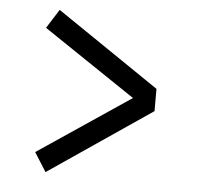

<svg xmlns="http://www.w3.org/2000/svg" viewBox="-44 -585 739 645"><g transform="rotate(5 325.0 -262.5)"><path d="M132 11 91.5 -53 403 -262.5 91.5 -472 132 -536 479 -300V-225Z"/></g></svg>

Font: Trispace
Style: Regular
Weight: 400
Designer: Tyler Finck
Foundry: Etcetera Type Company
Version: Version 1.210; ttfautohint (v1.8.3)